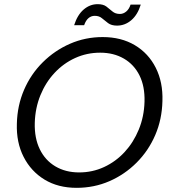

<svg xmlns="http://www.w3.org/2000/svg" viewBox="-20 -890 826 922"><path d="M348 12Q259 12 194 -27.5Q129 -67 93.5 -136.5Q58 -206 61 -296Q63 -383 95.5 -458.5Q128 -534 185.5 -591Q243 -648 316.5 -680Q390 -712 473 -712Q562 -712 627.5 -673Q693 -634 728 -564.5Q763 -495 760 -405Q758 -317 725.5 -241.5Q693 -166 636 -109Q579 -52 505.5 -20Q432 12 348 12ZM360 -62Q424 -62 480 -88Q536 -114 578.5 -160Q621 -206 646.5 -268Q672 -330 674 -402Q676 -475 650 -527.5Q624 -580 575 -608.5Q526 -637 461 -637Q397 -637 341 -611.5Q285 -586 242 -540Q199 -494 174 -432.5Q149 -371 147 -300Q145 -227 171 -173.5Q197 -120 246 -91Q295 -62 360 -62ZM336 -769Q352 -819 382 -844.5Q412 -870 449 -870Q476 -870 491 -858.5Q506 -847 520 -835Q534 -823 556 -823Q572 -823 586 -834.5Q600 -846 607 -868H656Q641 -819 610.5 -793Q580 -767 542 -767Q515 -767 499 -779Q483 -791 469.5 -802.5Q456 -814 435 -814Q418 -814 405 -803Q392 -792 384 -769Z"/></svg>

Font: DM Sans 18pt
Style: Italic
Weight: 400
Italic angle: -10°
Designer: Colophon Foundry, Jonny Pinhorn
Foundry: Colophon Foundry
Version: Version 4.004;gftools[0.9.30]